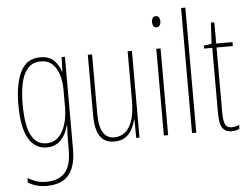

<svg xmlns="http://www.w3.org/2000/svg" viewBox="-63 -840 1508 1162"><g transform="rotate(-5 691.5 -259.0)"><path d="M202 -537Q258 -537 286.5 -507Q315 -477 326 -440H329L332 -527H352V35Q352 104 333 150Q314 196 275 219Q236 242 175 242Q143 242 115 234.5Q87 227 62 212V184Q89 200 115 208.5Q141 217 175 217Q250 217 288 174Q326 131 326 35V-12Q326 -35 326.5 -57.5Q327 -80 329 -111H326Q315 -60 281.5 -25Q248 10 195 10Q124 10 85 -56.5Q46 -123 46 -262Q46 -390 83 -463.5Q120 -537 202 -537ZM202 -512Q155 -512 126 -480.5Q97 -449 84.5 -393Q72 -337 72 -262Q72 -135 103 -75Q134 -15 195 -15Q231 -15 256 -33.5Q281 -52 296.5 -82.5Q312 -113 319 -149Q326 -185 326 -221V-329Q326 -378 313.5 -419.5Q301 -461 274 -486.5Q247 -512 202 -512Z M759 -527V0H739L738 -112H736Q729 -83 714.5 -55Q700 -27 674 -8.5Q648 10 605 10Q566 10 541 -8.5Q516 -27 503.5 -64.5Q491 -102 491 -159V-527H517V-167Q517 -87 540.5 -51Q564 -15 607 -15Q645 -15 673.5 -38Q702 -61 717.5 -108Q733 -155 733 -228V-527Z M933 -527V0H907V-527ZM921 -724Q935 -724 940.5 -713.5Q946 -703 946 -691Q946 -675 939 -665.5Q932 -656 920 -656Q907 -656 901 -666.5Q895 -677 895 -690Q895 -702 900.5 -713Q906 -724 921 -724Z M1104 0H1078V-760H1104Z M1321 -14Q1334 -14 1346.5 -17.5Q1359 -21 1366 -25V0Q1356 4 1345 7Q1334 10 1320 10Q1290 10 1273.5 -4Q1257 -18 1251 -45Q1245 -72 1245 -112V-503H1195V-521L1243 -528L1250 -656H1271V-527H1370V-503H1271V-108Q1271 -60 1281 -37Q1291 -14 1321 -14Z"/></g></svg>

Font: Noto Sans Khmer ExtraCondensed Thin
Style: Regular
Weight: 250
Width: 2
Designer: Danh Hong and the Monotype Design Team
Foundry: Monotype Imaging Inc.
Version: Version 2.004